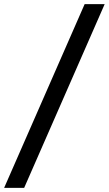

<svg xmlns="http://www.w3.org/2000/svg" viewBox="-119 -790 527 930"><path d="M-99 120 291 -770H388L-2 120Z"/></svg>

Font: Radio Canada Big
Style: Italic
Weight: 400
Italic angle: -12°
Designer: Étienne Aubert Bonn
Foundry: Coppers and Brasses
Version: Version 1.001